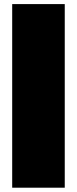

<svg xmlns="http://www.w3.org/2000/svg" viewBox="-20 -832 368 915"><path d="M38.1 62.5V-812.5H288.6V62.5Z"/></svg>

Font: Holtwood One SC
Style: Regular
Weight: 400
Designer: Vernon Adams
Foundry: Vernon Adams
Version: Version 1.100; ttfautohint (v1.8.4.7-5d5b)